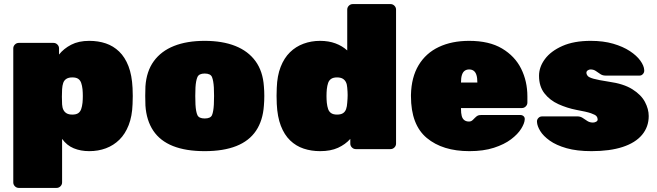

<svg xmlns="http://www.w3.org/2000/svg" viewBox="-20 -730 3217 940"><path d="M72 190Q61 190 53 182Q45 174 45 163V-493Q45 -504 53 -512Q61 -520 72 -520H242Q253 -520 261 -512Q269 -504 269 -493V-463Q292 -492 328.5 -511Q365 -530 417 -530Q461 -530 498 -517.5Q535 -505 563.5 -477.5Q592 -450 609 -406Q626 -362 629 -299Q630 -277 630 -260Q630 -243 629 -220Q627 -161 610 -117.5Q593 -74 564.5 -46Q536 -18 498.5 -4Q461 10 417 10Q375 10 341 -4Q307 -18 284 -50V163Q284 174 276 182Q268 190 257 190ZM334 -169Q353 -169 363 -176Q373 -183 377.5 -196Q382 -209 384 -227Q387 -260 384 -293Q382 -311 377.5 -324Q373 -337 363 -344Q353 -351 334 -351Q316 -351 305 -344Q294 -337 289.5 -324Q285 -311 284 -293Q283 -271 283 -256.5Q283 -242 284 -219Q285 -203 290.5 -192Q296 -181 306.5 -175Q317 -169 334 -169Z M982 10Q890 10 827 -15Q764 -40 730.5 -90Q697 -140 692 -213Q691 -236 691 -260.5Q691 -285 692 -307Q697 -381 733 -430.5Q769 -480 832 -505Q895 -530 982 -530Q1069 -530 1132 -505Q1195 -480 1231 -430.5Q1267 -381 1272 -307Q1274 -285 1274 -260.5Q1274 -236 1272 -213Q1267 -140 1233.5 -90Q1200 -40 1137 -15Q1074 10 982 10ZM982 -150Q1011 -150 1018 -166.5Q1025 -183 1027 -218Q1028 -233 1028 -260Q1028 -287 1027 -302Q1025 -335 1018 -352.5Q1011 -370 982 -370Q954 -370 946.5 -352.5Q939 -335 937 -302Q936 -287 936 -260Q936 -233 937 -218Q939 -183 946.5 -166.5Q954 -150 982 -150Z M1547 10Q1504 10 1466.5 -2.5Q1429 -15 1400.5 -42.5Q1372 -70 1355 -114Q1338 -158 1335 -221Q1334 -244 1334 -261Q1334 -278 1335 -300Q1337 -359 1354 -402.5Q1371 -446 1399.5 -474Q1428 -502 1466 -516Q1504 -530 1547 -530Q1589 -530 1622.5 -517.5Q1656 -505 1680 -483V-683Q1680 -694 1688 -702Q1696 -710 1707 -710H1892Q1903 -710 1911 -702Q1919 -694 1919 -683V-27Q1919 -16 1911 -8Q1903 0 1892 0H1722Q1711 0 1703 -8Q1695 -16 1695 -27V-50Q1671 -23 1635 -6.5Q1599 10 1547 10ZM1630 -169Q1649 -169 1659.5 -176Q1670 -183 1674.5 -196Q1679 -209 1680 -227Q1682 -250 1682 -264.5Q1682 -279 1680 -301Q1679 -317 1673.5 -328Q1668 -339 1657.5 -345Q1647 -351 1630 -351Q1612 -351 1601.5 -344Q1591 -337 1586.5 -324Q1582 -311 1580 -293Q1577 -260 1580 -227Q1582 -209 1586.5 -196Q1591 -183 1601.5 -176Q1612 -169 1630 -169Z M2278 10Q2147 10 2069.5 -54.5Q1992 -119 1992 -259Q1992 -261 1992 -263Q1992 -265 1992 -266Q1994 -352 2029.5 -411Q2065 -470 2128.5 -500Q2192 -530 2277 -530Q2375 -530 2438 -492.5Q2501 -455 2531.5 -393.5Q2562 -332 2562 -258V-228Q2562 -217 2554 -209Q2546 -201 2535 -201H2237Q2237 -200 2237 -199Q2237 -198 2237 -196Q2237 -176 2240.5 -162.5Q2244 -149 2253 -142Q2262 -135 2276 -135Q2282 -135 2286.5 -137Q2291 -139 2295.5 -143.5Q2300 -148 2305 -153Q2314 -162 2320 -164.5Q2326 -167 2338 -167H2527Q2537 -167 2543.5 -161Q2550 -155 2549 -145Q2548 -126 2531.5 -99.5Q2515 -73 2482 -48Q2449 -23 2398 -6.5Q2347 10 2278 10ZM2237 -326H2317V-327Q2317 -349 2312.5 -363Q2308 -377 2299 -383.5Q2290 -390 2277 -390Q2264 -390 2255 -383.5Q2246 -377 2241.5 -363Q2237 -349 2237 -327Z M2876 10Q2804 10 2753.5 -4.5Q2703 -19 2671.5 -41.5Q2640 -64 2625 -88.5Q2610 -113 2609 -133Q2608 -144 2615.5 -152Q2623 -160 2633 -160H2807Q2808 -160 2809 -160Q2810 -160 2811 -160Q2824 -159 2834.5 -151.5Q2845 -144 2856.5 -137Q2868 -130 2883 -130Q2891 -130 2898.5 -134Q2906 -138 2906 -145Q2906 -154 2900.5 -161Q2895 -168 2873.5 -175.5Q2852 -183 2802 -192Q2756 -201 2714 -220Q2672 -239 2645.5 -273Q2619 -307 2619 -359Q2619 -402 2648 -441Q2677 -480 2733.5 -505Q2790 -530 2872 -530Q2934 -530 2982 -516Q3030 -502 3063.5 -480Q3097 -458 3115 -433Q3133 -408 3134 -387Q3135 -376 3128 -368Q3121 -360 3112 -360H2954Q2952 -360 2949 -360Q2946 -360 2944 -360Q2930 -360 2919 -367.5Q2908 -375 2897 -382.5Q2886 -390 2871 -390Q2864 -390 2857.5 -385.5Q2851 -381 2851 -374Q2851 -366 2857 -358.5Q2863 -351 2886 -344.5Q2909 -338 2961 -330Q3033 -320 3076 -293Q3119 -266 3137.5 -231Q3156 -196 3156 -162Q3156 -109 3123.5 -70Q3091 -31 3028.5 -10.5Q2966 10 2876 10Z"/></svg>

Font: Rubik Black
Style: Regular
Weight: 900
Designer: Hubert and Fischer
Foundry: Hubert and Fischer
Version: Version 2.300;gftools[0.9.30]